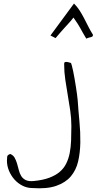

<svg xmlns="http://www.w3.org/2000/svg" viewBox="-20 -1044 537 1068"><path d="M18.6 -150.4Q18.6 -163.1 20 -172.9Q21.5 -182.6 37.1 -187.5Q53.7 -180.7 61.5 -166.5Q69.3 -152.3 74.7 -134.8Q80.1 -117.2 84.5 -98.6Q88.9 -80.1 97.7 -65.4Q106.4 -50.8 123 -42.5Q139.6 -34.2 168 -37.1Q218.8 -42 253.9 -55.2Q289.1 -68.4 312 -87.9Q335 -107.4 348.1 -133.8Q361.3 -160.2 367.7 -192.4Q374 -224.6 375.5 -262.2Q377 -299.8 377 -342.8Q377 -386.7 370.6 -429.7Q364.3 -472.7 356.9 -515.1Q349.6 -557.6 343.3 -600.1Q336.9 -642.6 336.9 -685.5Q336.9 -690.4 337.4 -693.8Q337.9 -697.3 342.3 -698.7Q346.7 -700.2 354 -699.2Q361.3 -698.2 375 -693.4Q376 -692.4 379.4 -680.2Q382.8 -668 386.7 -649.4Q390.6 -630.9 394.5 -608.4Q398.4 -585.9 401.9 -563.5Q405.3 -541 408.2 -521Q411.1 -501 412.1 -487.3Q416 -428.7 421.9 -368.2Q427.7 -307.6 426.8 -251Q425.8 -194.3 414.6 -146Q403.3 -97.7 374 -63Q344.7 -28.3 293 -10.3Q241.2 7.8 160.2 2Q130.9 2 105 -11.2Q79.1 -24.4 60.1 -45.9Q41 -67.4 29.8 -94.7Q18.6 -122.1 18.6 -150.4ZM388.7 -946.3Q376 -929.7 363.3 -916Q350.6 -902.3 338.9 -889.2Q327.1 -876 314.9 -862.3Q302.7 -848.6 289.1 -832L260.7 -846.7L391.6 -1024.4Q409.2 -1006.8 422.4 -986.3Q435.5 -965.8 447.3 -943.4Q459 -920.9 470.7 -897.5Q482.4 -874 497.1 -850.6Q497.1 -843.8 494.1 -841.3Q491.2 -838.9 485.8 -837.4Q480.5 -835.9 474.1 -834.5Q467.8 -833 460 -829.1Q447.3 -850.6 439.9 -863.3Q432.6 -876 426.8 -887.2Q420.9 -898.4 412.6 -911.1Q404.3 -923.8 388.7 -946.3Z"/></svg>

Font: Annie Use Your Telescope
Style: Regular
Weight: 400
Version: Version 1.003 2001